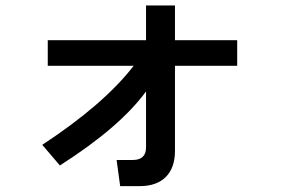

<svg xmlns="http://www.w3.org/2000/svg" viewBox="-20 -625 1040 681"><path d="M149.4 -391.6V-482.4H498V-605.5H600.6V-482.4H821.3V-391.6H600.6V-89.8Q600.6 -30.3 568.4 2.4Q536.1 35.2 474.6 35.2H406.2L393.6 -57.6H451.2Q498 -57.6 498 -102.5V-300.8Q405.3 -173.8 192.4 -38.1L129.9 -111.3Q348.6 -254.9 454.1 -391.6Z"/></svg>

Font: Gothic A1 SemiBold
Style: Regular
Weight: 600
Version: Version 2.50